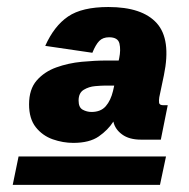

<svg xmlns="http://www.w3.org/2000/svg" viewBox="-20 -724 537 545"><path d="M188 -318.4Q158.7 -318.4 129.6 -328.6Q100.6 -338.9 81.5 -363Q62.5 -387.2 62.5 -427.7Q62.5 -470.7 84.2 -495.6Q106 -520.5 139.9 -532.7Q173.8 -544.9 211.9 -548.6Q250 -552.2 282.2 -552.2H316.9L318.4 -559.1Q323.2 -582.5 319.1 -600.3Q314.9 -618.2 289.6 -618.2Q272 -618.2 261.7 -607.7Q251.5 -597.2 242.2 -574.2L108.4 -593.8Q133.8 -650.4 173.3 -677.2Q212.9 -704.1 287.6 -704.1Q383.8 -704.1 425 -658.2Q466.3 -612.3 445.3 -510.7L432.1 -447.8Q430.7 -439 431.6 -432.1Q432.6 -425.3 444.3 -425.3H456.1L436.5 -327.6H380.4Q346.7 -327.6 326.7 -342.3Q306.6 -356.9 301.8 -378.9Q286.6 -355 260.3 -336.7Q233.9 -318.4 188 -318.4ZM239.7 -406.2Q266.1 -406.2 280.3 -422.6Q294.4 -439 300.8 -465.8L304.2 -481H276.4Q267.6 -481 250 -479.5Q232.4 -478 217.8 -469.2Q203.1 -460.4 203.1 -438.5Q203.1 -418.9 214.8 -412.6Q226.6 -406.2 239.7 -406.2ZM16.1 -199.2 32.7 -279.8H451.2L434.1 -199.2Z"/></svg>

Font: Schibsted Grotesk ExtraBold
Style: Italic
Weight: 800
Italic angle: -12°
Designer: Bakken & Baeck AS, Henrik Kongsvoll
Foundry: Schibsted ASA
Version: Version 1.100; ttfautohint (v1.8.4.7-5d5b);gftools[0.9.25]